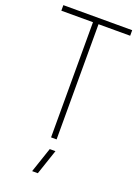

<svg xmlns="http://www.w3.org/2000/svg" viewBox="-176 -813 800 1106"><g transform="rotate(20 223.5 -260.0)"><path d="M206 -706H12V-740H434V-706H240V0H206ZM222 66H257L205 220H170Z"/></g></svg>

Font: Encode Sans Compressed
Style: Thin
Weight: 100
Designer: Pablo Impallari, Andres Torresi
Foundry: Pablo Impallari, Andres Torresi
Version: Version 1.000; ttfautohint (v1.00) -l 8 -r 50 -G 200 -x 14 -